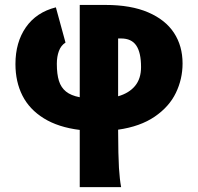

<svg xmlns="http://www.w3.org/2000/svg" viewBox="-20 -518 801 777"><path d="M210 -259.8Q210 -217.8 218.5 -190.7Q227.1 -163.6 247.1 -147.5Q267.1 -131.3 302.7 -124.5V-498H407.2Q509.8 -498 579.6 -468Q649.4 -438 684.1 -385Q718.8 -332 718.8 -261.2Q718.8 -198.2 691.7 -142.1Q664.6 -85.9 606 -45.9Q547.4 -5.9 458 6.8Q458.5 114.7 461.4 161.6Q464.4 208.5 470.2 239.3H302.7V7.8Q215.8 -2.9 157.5 -39.1Q99.1 -75.2 70.8 -131.1Q42.5 -187 42.5 -258.8Q42.5 -346.7 84.7 -407.5Q127 -468.3 206.1 -488.3L245.1 -345.7Q226.6 -334 218.3 -311.3Q210 -288.6 210 -259.8ZM550.8 -246.6Q550.8 -305.2 531.5 -333.7Q512.2 -362.3 470.2 -362.3H458V-128.4Q502.4 -141.1 526.6 -170.4Q550.8 -199.7 550.8 -246.6Z"/></svg>

Font: Lesson One Extra
Style: Regular
Weight: 800
Designer: But Ko, Victor Gaultney, Annie Olsen, Julie Remington, Don Collingsworth, Eric Hays, Becca Hirsbrunner
Version: Version 1.100